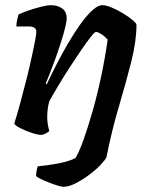

<svg xmlns="http://www.w3.org/2000/svg" viewBox="-20 -520 591 740"><path d="M35 -44Q45 -75 58 -122.5Q71 -170 84 -222Q97 -274 106 -318Q112 -345 116 -367Q120 -389 120 -398Q120 -418 91 -418H43Q43 -430 46 -443Q49 -456 51 -464Q65 -471 89.5 -479.5Q114 -488 138.5 -494Q163 -500 176 -500Q202 -500 219.5 -487.5Q237 -475 237 -449Q237 -437 230.5 -411Q224 -385 213.5 -352.5Q203 -320 191.5 -288.5Q180 -257 170.5 -233Q161 -209 156 -199L160 -195Q176 -229 197 -270Q218 -311 241.5 -351.5Q265 -392 289 -425.5Q313 -459 335 -479.5Q357 -500 374 -500Q389 -500 410.5 -491Q432 -482 453.5 -469Q475 -456 490 -443.5Q505 -431 506 -425Q506 -362 486 -282.5Q466 -203 438.5 -110.5Q411 -18 390 87Q385 97 367 116Q349 135 323.5 154Q298 173 271.5 186.5Q245 200 225 200Q218 200 203 195.5Q188 191 170 184Q152 177 137.5 170Q123 163 119 158Q119 150 121.5 136.5Q124 123 126 121Q161 118 204 110Q247 102 271 89Q285 66 302 18.5Q319 -29 337 -92Q355 -155 370 -226Q385 -297 395 -367Q384 -380 370.5 -388.5Q357 -397 350 -397Q345 -397 330 -378Q315 -359 294 -328.5Q273 -298 250 -262.5Q227 -227 206 -192Q185 -157 170 -130Q162 -101 162 -68Q162 -43 170 -15Q165 -10 156 -5.5Q147 -1 140 0Q126 0 102 -8Q78 -16 57.5 -26.5Q37 -37 35 -44Z"/></svg>

Font: Texturina ExtraBold
Style: Italic
Weight: 800
Italic angle: -11°
Designer: Guillermo Torres Carreño
Foundry: Omnibus-Type
Version: Version 1.002; ttfautohint (v1.8.3)